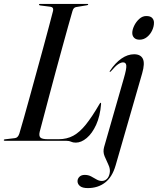

<svg xmlns="http://www.w3.org/2000/svg" viewBox="-28 -720 808 982"><path d="M309.5 0H-3Q-8.5 0 -8.5 -3Q-8.5 -7.5 -2.5 -7.5L48 -13.5Q64 -15 71 -37Q80 -66.5 94 -116.2Q108 -166 124.8 -226.8Q141.5 -287.5 159.2 -352Q177 -416.5 193.5 -477Q210 -537.5 223 -586.8Q236 -636 243.5 -665Q247 -683 230 -685.5L178 -692Q171.5 -693 171.5 -696.5Q171.5 -700 177 -700H419Q423 -700 423 -697.5Q423 -694 416.5 -693L362 -684Q348 -682.5 342.5 -663Q334 -634 320.5 -585.5Q307 -537 290.5 -477Q274 -417 256.8 -353.5Q239.5 -290 223.8 -230.2Q208 -170.5 195.2 -122.2Q182.5 -74 175 -46Q170 -24.5 179 -16.2Q188 -8 216.5 -8H272Q314 -8 346.8 -25.8Q379.5 -43.5 411 -82.8Q442.5 -122 480 -186.5Q484.5 -194.5 486.5 -194.5Q489.5 -194.5 489 -188Q484 -126 463.8 -81.8Q443.5 -37.5 415.5 -14Q387.5 9.5 359.5 9.5Q345.5 9.5 335.2 4.8Q325 0 309.5 0ZM686 -517Q667.5 -517 658 -526.8Q648.5 -536.5 648.5 -551.5Q648.5 -568 658.2 -588.2Q668 -608.5 684.2 -623.2Q700.5 -638 720 -638Q741.5 -638 750.5 -628Q759.5 -618 759.5 -604Q759.5 -584 750 -564Q740.5 -544 723.8 -530.5Q707 -517 686 -517ZM699 -344.5 563.5 125.5Q546 186 509.2 214Q472.5 242 421 242Q394 242 381.2 231.8Q368.5 221.5 368.5 206.5Q368.5 194 378.2 184.2Q388 174.5 405.5 174.5Q423.5 174.5 438 182.2Q452.5 190 465.8 197.8Q479 205.5 493 205.5Q507 205.5 518 195.8Q529 186 533 165.5Q537 145 526.8 123.5Q516.5 102 507 79.2Q497.5 56.5 504.5 32L605.5 -320Q619.5 -368 618 -384.5Q616.5 -401 601.5 -401Q591 -401 576.8 -391.8Q562.5 -382.5 540 -356Q536 -351.5 533.5 -352.5Q531.5 -353 534.5 -358Q561.5 -398.5 593.2 -420.5Q625 -442.5 658 -442.5Q691 -442.5 702.5 -419.5Q714 -396.5 699 -344.5Z"/></svg>

Font: Fraunces 144pt S000
Style: Italic
Weight: 400
Italic angle: -16°
Version: Version 1.000; ttfautohint (v1.8.3)